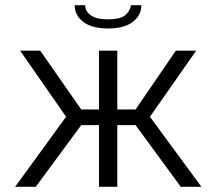

<svg xmlns="http://www.w3.org/2000/svg" viewBox="-20 -715 829 735"><path d="M394 -606Q332 -606 299 -631Q266 -656 266 -695H306Q306 -672 327.5 -656.5Q349 -641 394 -641Q438 -641 457 -655Q476 -669 482 -695H521Q521 -656 488 -631Q455 -606 394 -606ZM38 0 233 -268 57 -521H134L291 -296H359V-521H429V-296H499L653 -521H731L554 -268L751 0H672L499 -236H429V0H359V-236H291L117 0Z"/></svg>

Font: Raleway-v4020
Style: Regular
Weight: 400
Designer: Matt McInerney, Pablo Impallari, Rodrigo Fuenzalida
Foundry: Matt McInerney, Pablo Impallari, Rodrigo Fuenzalida
Version: Version 4.020;PS 004.020;hotconv 1.0.88;makeotf.lib2.5.64775